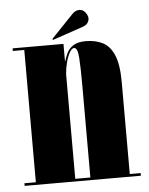

<svg xmlns="http://www.w3.org/2000/svg" viewBox="-49 -687 566 728"><g transform="rotate(-5 234.0 -323.0)"><path d="M15.5 0V-10H59V-513.5H15.5V-523.5H209V-454.5Q213.5 -470.5 221.2 -487.2Q229 -504 246 -515.2Q263 -526.5 294.5 -526.5Q330 -526.5 357.5 -513Q385 -499.5 400.8 -463.5Q416.5 -427.5 416.5 -359V-10H458V0ZM209 -408V-10H266.5V-355.5Q266.5 -430 263.8 -467.2Q261 -504.5 247.5 -504.5Q239 -504.5 230.5 -489.5Q222 -474.5 216.2 -452.2Q210.5 -430 209 -408ZM171 -542 168.5 -545.5 253 -634Q265.5 -646.5 279.5 -646.5Q297 -646.5 307.5 -627.5Q312 -620 312 -611.5Q312 -602.5 306 -594Q300 -585.5 285.5 -581Z"/></g></svg>

Font: Imbue 100pt Black
Style: Regular
Weight: 900
Designer: Tyler Finck
Foundry: Etcetera Type Company
Version: Version 1.102; ttfautohint (v1.8.3)